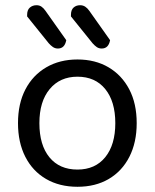

<svg xmlns="http://www.w3.org/2000/svg" viewBox="-20 -703 593 736"><path d="M504 -231Q504 -157 476 -102Q448 -47 397 -17Q346 13 277 13Q208 13 156.5 -17Q105 -47 77 -102Q49 -157 49 -231Q49 -306 77.5 -360.5Q106 -415 157.5 -445Q209 -475 277 -475Q345 -475 396 -445Q447 -415 475.5 -360.5Q504 -306 504 -231ZM277 -409Q210 -409 170.5 -361.5Q131 -314 131 -231Q131 -147 169.5 -100Q208 -53 277 -53Q345 -53 383.5 -100.5Q422 -148 422 -231Q422 -314 383.5 -361.5Q345 -409 277 -409ZM167 -537 84 -640V-646Q84 -665 94.5 -674Q105 -683 120 -683Q131 -683 139 -677.5Q147 -672 154 -662L234 -549Q231 -533 223 -525Q215 -517 202 -517Q191 -517 182.5 -523Q174 -529 167 -537ZM335 -537 252 -640V-646Q252 -665 262 -674Q272 -683 287 -683Q298 -683 306.5 -677.5Q315 -672 322 -662L402 -549Q399 -533 391 -525Q383 -517 370 -517Q359 -517 351 -522.5Q343 -528 335 -537Z"/></svg>

Font: Baloo Tamma 2
Style: Regular
Weight: 400
Designer: Divya Kowshik, Shuchita Grover and Ek Type
Foundry: Ek Type
Version: Version 1.700